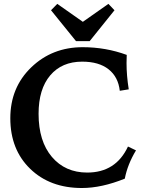

<svg xmlns="http://www.w3.org/2000/svg" viewBox="-20 -942 745 972"><path d="M394.5 9.8Q232.9 9.8 132.6 -87.6Q32.2 -185.1 32.2 -343.3Q32.2 -499 138.2 -601.1Q244.1 -703.1 398.9 -703.1Q515.1 -703.1 621.6 -664.1Q620.6 -644 620.6 -623Q620.6 -559.1 631.8 -489.7L586.4 -482.4Q578.6 -552.7 529.5 -591.3Q480.5 -629.9 396 -629.9Q293 -629.9 234.1 -560.3Q175.3 -490.7 175.3 -365.7Q175.3 -227.1 242.7 -147.7Q310.1 -68.4 421.4 -68.4Q566.4 -68.4 627.9 -200.2L668.5 -180.7Q625.5 -109.4 611.8 -37.6Q494.6 9.8 394.5 9.8ZM434.1 -733.9H364.7L238.3 -890.1L270 -922.4L399.4 -831.5L528.8 -922.4L559.6 -890.1Z"/></svg>

Font: Kelvinch
Style: Bold
Weight: 700
Designer: Paul James Miller
Foundry: High-Logic / Made with FontCreator
Version: Version 3.501;March 28, 2021;FontCreator 13.0.0.2683 64-bit